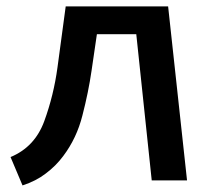

<svg xmlns="http://www.w3.org/2000/svg" viewBox="-20 -559 646 595"><path d="M559.6 0Q544.9 -134.8 501 -539.1Q421.9 -539.1 183.6 -539.1Q177.7 -492.2 158.2 -350.6Q146.5 -263.7 117.2 -183.6Q87.9 -103.5 12.7 -72.3Q25.4 -43 49.8 15.6Q91.8 2 122.1 -21.5Q153.3 -44.9 175.8 -75.2Q217.8 -130.9 235.4 -201.2Q253.9 -272.5 263.7 -339.8Q269.5 -377.9 280.3 -453.1Q310.5 -453.1 402.3 -453.1Q414.1 -339.8 450.2 0Q477.5 0 559.6 0Z"/></svg>

Font: DaxlinePro-Medium
Style: Medium
Weight: 400
Designer: Hans Reichel
Version: Version 7.502; 2006